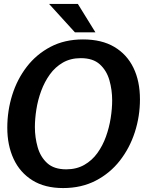

<svg xmlns="http://www.w3.org/2000/svg" viewBox="-20 -943 747 974"><path d="M300 11Q207 11 144 -28.5Q81 -68 49 -137Q17 -206 17 -295Q17 -381 42 -461Q67 -541 116 -604.5Q165 -668 236.5 -705.5Q308 -743 401 -743Q496 -743 560 -705Q624 -667 657 -599Q690 -531 690 -439Q690 -353 664 -272.5Q638 -192 588 -128Q538 -64 465.5 -26.5Q393 11 300 11ZM316 -84Q368 -84 407.5 -106.5Q447 -129 474 -166.5Q501 -204 517.5 -250Q534 -296 541.5 -344Q549 -392 549 -434Q549 -487 535 -536Q521 -585 486.5 -616.5Q452 -648 390 -648Q338 -648 299 -625.5Q260 -603 233 -565.5Q206 -528 189 -482Q172 -436 164.5 -388Q157 -340 157 -298Q157 -246 171 -196.5Q185 -147 219.5 -115.5Q254 -84 316 -84ZM375 -923 464 -779H360L229 -923Z"/></svg>

Font: Rosario Light
Style: Bold Italic
Weight: 700
Italic angle: -8.05°
Version: Version 1.101; ttfautohint (v1.8.1.43-b0c9)